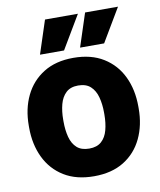

<svg xmlns="http://www.w3.org/2000/svg" viewBox="-83 -799 731 875"><g transform="rotate(-10 282.0 -361.0)"><path d="M28.3 -268.6Q28.3 -346.2 57.6 -407Q86.9 -467.8 143.3 -502.9Q199.7 -538.1 281.2 -538.1Q363.8 -538.1 420.4 -502.9Q477.1 -467.8 506.1 -407Q535.2 -346.2 535.2 -268.6V-259.3Q535.2 -182.1 506.1 -121.1Q477.1 -60.1 420.7 -25.1Q364.3 9.8 282.2 9.8Q200.2 9.8 143.6 -25.1Q86.9 -60.1 57.6 -121.1Q28.3 -182.1 28.3 -259.3ZM187.5 -259.3Q187.5 -219.7 196 -187.5Q204.6 -155.3 225.3 -136.7Q246.1 -118.2 282.2 -118.2Q317.9 -118.2 338.6 -136.7Q359.4 -155.3 367.9 -187.5Q376.5 -219.7 376.5 -259.3V-268.6Q376.5 -307.1 367.9 -339.4Q359.4 -371.6 338.6 -390.9Q317.9 -410.2 281.2 -410.2Q245.6 -410.2 225.1 -390.9Q204.6 -371.6 196 -339.4Q187.5 -307.1 187.5 -268.6ZM185.1 -732.4H337.4L246.1 -578.6H134.8ZM370.6 -732.4H522.9L431.6 -578.6H320.3Z"/></g></svg>

Font: Heebo ExtraBold
Style: Regular
Weight: 800
Designer: Oded Ezer
Foundry: Ezer Type House
Version: Version 3.100